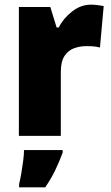

<svg xmlns="http://www.w3.org/2000/svg" viewBox="-20 -583 475 824"><path d="M371 -563Q385 -563 399.5 -561Q414 -559 425 -557L409 -379Q399 -382 385.5 -383.5Q372 -385 350 -385Q323 -385 298 -376Q273 -367 257 -343Q241 -319 241 -274V0H61V-553H196L223 -465H232Q251 -503 288.5 -533Q326 -563 371 -563ZM249 72Q234 112 217 147.5Q200 183 174 221H62V207Q67 187 71.5 160.5Q76 134 79.5 107Q83 80 83 61H249Z"/></svg>

Font: Noto Sans Ethiopic SemiCondensed Black
Style: Regular
Weight: 900
Width: 4
Designer: Monotype Design Team
Foundry: Monotype Imaging Inc.
Version: Version 2.102; ttfautohint (v1.8.4.7-5d5b)